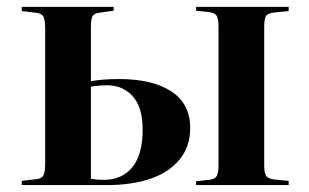

<svg xmlns="http://www.w3.org/2000/svg" viewBox="-20 -536 895 556"><path d="M43 0V-12.2L85 -17.1Q100.1 -18.6 105.5 -27.8Q110.8 -37.1 110.8 -63V-453.1Q110.8 -479 105.5 -488.3Q100.1 -497.6 85 -499L43 -503.9V-516.1H309.1V-504.9L266.1 -499Q252 -497.1 247.6 -488.3Q243.2 -479.5 243.2 -455.1V-300.8Q277.3 -307.1 325.2 -307.1Q420.9 -307.1 475.8 -271.5Q530.8 -235.8 530.8 -165Q530.8 -110.8 499.3 -73.2Q467.8 -35.6 414.1 -17.8Q360.4 0 289.1 0ZM547.9 0V-11.2L585 -15.1Q602.1 -17.1 607.4 -25.9Q612.8 -34.7 612.8 -58.1V-458Q612.8 -481.4 607.4 -490.2Q602.1 -499 585 -501L547.9 -504.9V-516.1H815.9V-503.9L775.9 -500Q756.3 -498 750.7 -490.2Q745.1 -482.4 745.1 -458V-58.1Q745.1 -34.7 751 -26.4Q756.8 -18.1 775.9 -16.1L815.9 -12.2V0ZM279.8 -15.1Q333 -15.1 363 -51.5Q393.1 -87.9 393.1 -161.1Q393.1 -225.1 364.5 -257.1Q335.9 -289.1 289.1 -289.1Q269.5 -289.1 243.2 -285.2V-18.1Q259.8 -15.1 279.8 -15.1Z"/></svg>

Font: Display Semibold
Style: Regular
Weight: 600
Designer: Latin by Veronika Burian and Jose Scaglione. Greek by Irene Vlachou. Cyrillic by Vera Evstafieva.
Foundry: TypeTogether
Version: Version 3.002